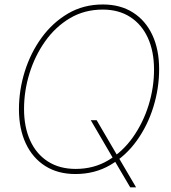

<svg xmlns="http://www.w3.org/2000/svg" viewBox="-20 -757 752 846"><path d="M379.9 -227.5H405.8L497.1 -71.3L501 -65.4L579.6 68.4H553.7L481.9 -53.7L478 -59.6ZM312.5 9.8Q234.9 9.8 179.2 -25.6Q123.5 -61 93.5 -125.2Q63.5 -189.5 63.5 -275.4Q63.5 -359.9 89.1 -441.9Q114.7 -523.9 163.1 -590.6Q211.4 -657.2 279.5 -697.3Q347.7 -737.3 433.1 -737.3Q510.3 -737.3 565.9 -701.9Q621.6 -666.5 651.4 -602.5Q681.2 -538.6 681.2 -452.1Q681.2 -368.2 655.8 -285.9Q630.4 -203.6 582.5 -137Q534.7 -70.3 466.6 -30.3Q398.4 9.8 312.5 9.8ZM313.5 -12.7Q393.6 -12.7 457.3 -50.8Q521 -88.9 565.9 -152.6Q610.8 -216.3 634.8 -293.7Q658.7 -371.1 658.7 -450.2Q658.7 -530.8 631.6 -590.1Q604.5 -649.4 553.7 -682.1Q502.9 -714.8 432.6 -714.8Q352.1 -714.8 288.1 -676.8Q224.1 -638.7 179 -575Q133.8 -511.2 109.9 -433.6Q85.9 -356 85.9 -276.9Q85.9 -197.3 113 -137.7Q140.1 -78.1 191.2 -45.4Q242.2 -12.7 313.5 -12.7Z"/></svg>

Font: Inter 24pt Thin
Style: Italic
Weight: 250
Italic angle: -9.3988°
Version: Version 4.001;git-66647c0bb